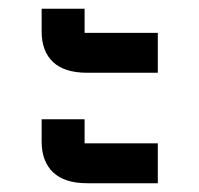

<svg xmlns="http://www.w3.org/2000/svg" viewBox="-20 -509 453 438"><path d="M179 -91Q127 -91 101 -116Q75 -141 75 -186V-237H173V-182H340V-91ZM179 -343Q127 -343 101 -367.5Q75 -392 75 -437V-489H173V-434H340V-343Z"/></svg>

Font: IBM-Poppins
Style: Poppins-Medium
Weight: 500
Designer: Mike Abbink, Paul van der Laan, Pieter van Rosmalen, Ben Mitchell, Mark Frömberg
Foundry: Bold Monday
Version: Version 1.1